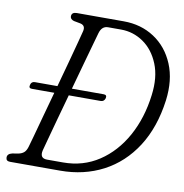

<svg xmlns="http://www.w3.org/2000/svg" viewBox="-79 -775 815 850"><g transform="rotate(10 328.5 -350.0)"><path d="M3 -16.5Q3 -33 24.5 -38L51.5 -42.5Q67 -45.5 76.5 -53.8Q86 -62 91.5 -81Q94.5 -90.5 104.8 -128.2Q115 -166 130 -220.5Q145 -275 161.5 -335H60.5Q45 -335 49.5 -351Q53 -366.5 69 -366.5H170Q186.5 -425.5 201 -479.8Q215.5 -534 226 -573Q236.5 -612 239.5 -625Q246.5 -652 221.5 -657.5L192 -663Q175 -668 175 -681.5Q175.5 -700 198.5 -700H409Q487.5 -700 547.2 -660.8Q607 -621.5 636.5 -551Q666 -480.5 654 -387.5Q637.5 -264 581.8 -177.2Q526 -90.5 439.8 -45.2Q353.5 0 246.5 0H21.5Q3 0 3 -16.5ZM253 -38Q343 -38 413.8 -84.8Q484.5 -131.5 529.8 -213.2Q575 -295 588 -400Q598.5 -481 574.5 -540Q550.5 -599 504.8 -630.5Q459 -662 404 -662H345.5Q317.5 -662 308 -628.5Q305.5 -619.5 294.5 -580.5Q283.5 -541.5 267.8 -485Q252 -428.5 235 -366.5H378Q393.5 -366.5 390 -351Q385.5 -335 369.5 -335H226.5Q209.5 -274.5 194.5 -219.5Q179.5 -164.5 169 -125.8Q158.5 -87 155.5 -75.5Q146.5 -38 181.5 -38Z"/></g></svg>

Font: Fraunces 144pt SuperSoft Light
Style: Italic
Weight: 300
Italic angle: -16°
Version: Version 1.000;[b76b70a41]